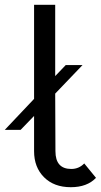

<svg xmlns="http://www.w3.org/2000/svg" viewBox="-63 -770 420 800"><path d="M288 -89C273.3 -73.7 255.3 -66 234 -66C190 -66 168 -90.7 168 -140L167 -380L281 -499H211L167 -453V-750H79V-358L-43 -229H23L79 -287V-140C79 -95.3 92.8 -59.2 120.5 -31.5C148.2 -3.8 185.3 10 232 10C277.3 10 312.3 -3 337 -29Z"/></svg>

Font: Orkney
Style: Regular
Weight: 400
Designer: Samuel Oakes and Alfredo Marco Pradil
Foundry: Alfredo Marco Pradil
Version: 1.0; ttfautohint (v1.5)